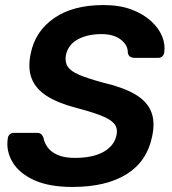

<svg xmlns="http://www.w3.org/2000/svg" viewBox="-20 -730 681 760"><path d="M267 10Q174 10 115 -17Q56 -44 29.5 -88.5Q3 -133 11 -183Q12 -192 18.5 -198Q25 -204 34 -204H126Q138 -204 143.5 -198.5Q149 -193 152 -185Q155 -166 168 -147.5Q181 -129 207.5 -117Q234 -105 276 -105Q348 -105 390 -129Q432 -153 441 -194Q447 -223 432 -240.5Q417 -258 380 -272.5Q343 -287 282 -303Q212 -321 167 -349Q122 -377 105.5 -419Q89 -461 102 -520Q120 -607 194.5 -658.5Q269 -710 390 -710Q453 -710 500 -692.5Q547 -675 578 -646.5Q609 -618 622 -585.5Q635 -553 630 -522Q629 -514 623 -507.5Q617 -501 607 -501H512Q503 -501 496 -505Q489 -509 486 -520Q487 -551 458.5 -573Q430 -595 382 -595Q328 -595 289.5 -575Q251 -555 241 -513Q236 -485 248 -466.5Q260 -448 293 -434Q326 -420 384 -404Q466 -385 513.5 -357.5Q561 -330 578 -289Q595 -248 582 -189Q562 -91 481 -40.5Q400 10 267 10Z"/></svg>

Font: Rubik Medium
Style: Italic
Weight: 500
Italic angle: -12°
Designer: Hubert and Fischer
Foundry: Hubert and Fischer
Version: Version 2.300;gftools[0.9.30]